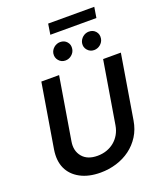

<svg xmlns="http://www.w3.org/2000/svg" viewBox="-192 -1209 1121 1339"><g transform="rotate(-20 368.5 -540.0)"><path d="M68.2 -252.1 147 -727.3H278.8L201.7 -263.1Q190.3 -195.7 227.6 -150.9Q264.6 -106.5 339.5 -106.5Q375.7 -106.5 407.5 -117.5Q439.3 -128.6 464.1 -149Q489 -169.4 505.7 -198.3Q522.4 -227.3 528.4 -263.1L605.5 -727.3H737.2L658.4 -252.1Q648.1 -189.3 617.2 -140.3Q586.3 -91.3 540.8 -57.7Q495.4 -24.1 438.6 -6.6Q381.7 11 319.6 11Q231.5 11 169.7 -22.4Q108 -55.8 81.7 -113.8Q55.4 -171.9 68.2 -252.1ZM329.9 -1090.9H672.2L659.4 -1012.4H317.5ZM292.6 -882.5Q294.7 -895.2 301.3 -905.9Q307.9 -916.5 317.5 -924.5Q327.1 -932.5 339 -937Q350.9 -941.4 363.6 -941.4Q395.2 -941.4 413.7 -919.7Q432.5 -897.7 427.2 -866.5Q425.1 -853.7 418.5 -843Q411.9 -832.4 402.3 -824.4Q392.8 -816.4 380.9 -812Q369 -807.5 356.2 -807.5Q326.3 -807.5 307.2 -829.9Q288 -852.3 292.6 -882.5ZM505.7 -882.5Q508.2 -894.9 514.7 -905.7Q521.3 -916.5 530.9 -924.5Q540.5 -932.5 552.2 -937Q563.9 -941.4 576.7 -941.4Q608.3 -941.4 626.8 -919.7Q645.6 -897.7 640.3 -866.5Q638.1 -853.7 631.6 -843Q625 -832.4 615.4 -824.4Q605.8 -816.4 593.9 -812Q582 -807.5 569.2 -807.5Q539.1 -807.5 519.9 -829.9Q500.7 -851.6 505.7 -882.5Z"/></g></svg>

Font: Inter P Semi Bold
Style: Italic
Weight: 600
Italic angle: 9.39999°
Designer: Rasmus Andersson
Foundry: rsms
Version: Version 3.018;git-588b23468